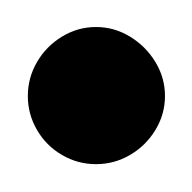

<svg xmlns="http://www.w3.org/2000/svg" viewBox="-20 -240 140 140"><path d="M0.3 -170Q0.3 -156.7 7 -145.2Q13.7 -133.7 25.2 -127Q36.7 -120.3 50 -120.3Q63.3 -120.3 74.8 -127Q86.3 -133.7 93.3 -145.2Q100.3 -156.7 100.3 -170Q100.3 -183.3 93.3 -194.8Q86.3 -206.3 74.8 -213.3Q63.3 -220.3 50 -220.3Q36.7 -220.3 25.2 -213.3Q13.7 -206.3 7 -194.8Q0.3 -183.3 0.3 -170Z"/></svg>

Font: Linefont Thin
Style: Regular
Weight: 100
Monospace: yes
Version: Version 3.002;gftools[0.9.33]